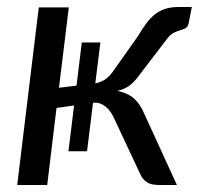

<svg xmlns="http://www.w3.org/2000/svg" viewBox="-20 -527 572 547"><path d="M148 -277 198 -283 213 -406H266L251.5 -289.5Q267.5 -293 278.5 -300Q289.5 -307 300 -321L373 -424Q385 -444.5 396.5 -460Q408 -475.5 421.2 -486Q434.5 -496.5 450.8 -501.8Q467 -507 488.5 -507H526.5L517.5 -461Q515 -450 508.8 -446.8Q502.5 -443.5 493.8 -441Q485 -438.5 474.8 -433.5Q464.5 -428.5 454.5 -414.5L379.5 -316.5Q365 -296 351 -284.8Q337 -273.5 314.5 -268Q343 -262.5 361 -247Q379 -231.5 391 -203L484 0H433Q410 0 398.5 -7.8Q387 -15.5 380 -30L305.5 -189Q301.5 -198.5 295.5 -207.2Q289.5 -216 281.8 -222.5Q274 -229 264.8 -232.2Q255.5 -235.5 245.5 -234H245L228 -96H175L191 -226.5L141 -219.5L114.5 0H29L90.5 -506H176Z"/></svg>

Font: Lato
Style: Italic
Weight: 400
Italic angle: -7°
Designer: Lukasz Dziedzic
Foundry: tyPoland Lukasz Dziedzic
Version: Version 2.007; 2014-02-27